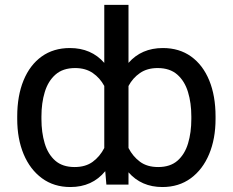

<svg xmlns="http://www.w3.org/2000/svg" viewBox="-20 -747 942 777"><path d="M852.3 -275.6V-265.6Q852.3 -185.4 826.3 -123.2Q800.4 -61.1 752.1 -25.6Q703.8 9.9 637.1 9.9Q552.2 9.9 500 -49.7V0H410.5L405.9 -54.3Q353.3 9.9 264.9 9.9Q198.2 9.9 149.9 -25.6Q101.6 -61.1 75.6 -123.2Q49.7 -185.4 49.7 -265.6V-275.6Q49.7 -359.4 75.3 -421.7Q100.9 -484 148.6 -518.3Q196.4 -552.6 262.8 -552.6Q349.4 -552.6 402 -492.5V-727.3H500V-492.5Q552.6 -552.6 639.2 -552.6Q705.6 -552.6 753.4 -518.3Q801.1 -484 826.7 -421.7Q852.3 -359.4 852.3 -275.6ZM147.7 -275.6V-265.6Q147.7 -210.9 160.9 -166.9Q174 -122.9 203.5 -96.9Q233 -71 282 -71Q326.3 -71 355.3 -92.3Q384.2 -113.6 402 -148.1V-399.1Q384.6 -431.5 355.5 -451.5Q326.3 -471.6 284.1 -471.6Q234.7 -471.6 204.7 -445.3Q174.7 -419 161.2 -374.6Q147.7 -330.3 147.7 -275.6ZM754.3 -265.6V-275.6Q754.3 -330.3 740.8 -374.6Q727.3 -419 697.3 -445.3Q667.3 -471.6 617.9 -471.6Q575.6 -471.6 546.5 -451.5Q517.4 -431.5 500 -399.1V-148.1Q517.8 -113.6 546.7 -92.3Q575.6 -71 620 -71Q669 -71 698.5 -96.9Q728 -122.9 741.1 -166.9Q754.3 -210.9 754.3 -265.6Z"/></svg>

Font: Inter Zeller
Style: Regular
Weight: 400
Designer: Rasmus Andersson; Joe Bland
Foundry: zeller
Version: Version 3.015;git-dec3a8cb1